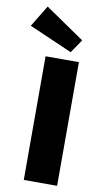

<svg xmlns="http://www.w3.org/2000/svg" viewBox="-152 -1008 564 1055"><g transform="rotate(10 130.0 -480.5)"><path d="M25 -961 -48 -841 193 -736 244 -811ZM247 -690H61V0H247Z"/></g></svg>

Font: Exo 2 Extra Bold
Style: Regular
Weight: 800
Designer: Natanael Gama
Version: Version 1.001;PS 001.001;hotconv 1.0.88;makeotf.lib2.5.64775